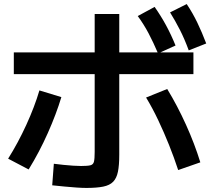

<svg xmlns="http://www.w3.org/2000/svg" viewBox="-20 -875 1040 945"><path d="M405 50Q385 50 356 48Q327 46 296 43Q265 40 237 37L245 -69Q268 -66 292.5 -63.5Q317 -61 340 -59.5Q363 -58 379 -58Q411 -58 425 -61.5Q439 -65 442.5 -79.5Q446 -94 446 -127V-806H567V-113Q567 -62 560.5 -30Q554 2 537 19.5Q520 37 488 43.5Q456 50 405 50ZM20 -94Q69 -172 109.5 -260.5Q150 -349 174 -430L282 -397Q257 -314 215.5 -220.5Q174 -127 121 -41ZM857 -38Q837 -99 812 -161.5Q787 -224 758.5 -284Q730 -344 699 -395L803 -437Q853 -355 895.5 -261Q938 -167 966 -76ZM48 -510V-617H932V-510ZM758 -612Q734 -668 711 -711.5Q688 -755 658 -796L741 -841Q772 -797 797 -751Q822 -705 844 -651ZM909 -627Q888 -684 865.5 -728Q843 -772 817 -814L899 -855Q929 -810 951.5 -763Q974 -716 995 -661Z"/></svg>

Font: M PLUS 1 Thin SemiBold
Style: Regular
Weight: 600
Version: Version 1.001